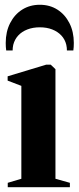

<svg xmlns="http://www.w3.org/2000/svg" viewBox="-20 -785 330 805"><path d="M12.5 0V-18.5L69.5 -35.5V-425L12 -447V-465L174 -514H192.5L212.5 -495V-35.5L273 -18.5V0ZM147 -765Q188.5 -765 220.5 -744.8Q252.5 -724.5 271 -688.2Q289.5 -652 289.5 -605Q289.5 -595 289 -588.2Q288.5 -581.5 287.5 -573.5H260.5Q260.5 -578.5 260 -584.5Q259.5 -590.5 258 -597Q252.5 -620 237.2 -636.2Q222 -652.5 199 -661.5Q176 -670.5 147 -670.5Q118 -670.5 94.8 -661.5Q71.5 -652.5 56.5 -636.2Q41.5 -620 35.5 -597Q34 -590.5 33.5 -584.5Q33 -578.5 33 -573.5H6Q5 -581.5 4.5 -588.2Q4 -595 4 -605Q4 -652 22.5 -688.2Q41 -724.5 73.2 -744.8Q105.5 -765 147 -765Z"/></svg>

Font: Merriweather 144pt
Style: Bold
Weight: 700
Version: Version 2.100